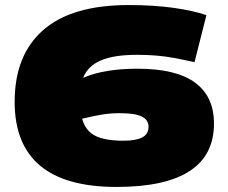

<svg xmlns="http://www.w3.org/2000/svg" viewBox="-20 -730 901 760"><path d="M441 10Q38 10 38 -327Q38 -512 151 -611Q264 -710 489 -710Q588 -710 666.5 -699Q745 -688 797 -670L750 -484Q705 -494 669.5 -500.5Q634 -507 599 -510Q564 -513 522 -513Q431 -513 379.5 -491Q328 -469 309 -422Q354 -441 407 -449.5Q460 -458 525 -458Q677 -458 752 -403Q827 -348 827 -241Q827 10 441 10ZM454 -282Q415 -282 380.5 -276Q346 -270 305 -260Q319 -211 358 -192Q397 -173 468 -173Q518 -173 543 -186Q568 -199 568 -229Q568 -255 541.5 -268.5Q515 -282 454 -282Z"/></svg>

Font: Georama Expanded Black
Style: Regular
Weight: 900
Width: 7
Designer: Jean-Baptiste Levee
Foundry: Production Type
Version: Version 1.000